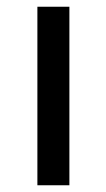

<svg xmlns="http://www.w3.org/2000/svg" viewBox="-20 -550 316 570"><path d="M186 0H91V-530H186Z"/></svg>

Font: Be Vietnam Pro Variable Thin
Style: Regular
Weight: 100
Designer: Lam Bao, Tony Le, Vietanh Nguyen
Foundry: Yellow Type Foundry
Version: Version 1.002